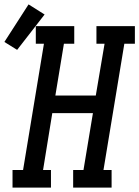

<svg xmlns="http://www.w3.org/2000/svg" viewBox="-81 -854 634 874"><path d="M-24 0V-80H24L119 -655H82V-735H257V-655H210L171 -419H355L395 -655H358V-735H533V-655H485L390 -80H427V0H252V-80H299L342 -339H157L115 -80H151V0ZM-3 -627 -61 -663 49 -834 122 -788Z"/></svg>

Font: Iosevka Slab Medium
Style: Italic
Weight: 500
Italic angle: -9°
Monospace: yes
Designer: Belleve Invis
Foundry: Belleve Invis
Version: Version 11.1.0; ttfautohint (v1.8.3)